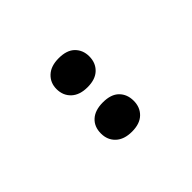

<svg xmlns="http://www.w3.org/2000/svg" viewBox="3 -926 501 501"><g transform="rotate(45 254.0 -675.5)"><path d="M115 -676Q115 -706 130 -721Q145 -736 168 -736Q192 -736 207 -720.5Q222 -705 222 -676Q222 -647 207 -631Q192 -615 168 -615Q145 -615 130 -631Q115 -647 115 -676ZM278 -676Q278 -706 293 -721Q308 -736 332 -736Q356 -736 371 -720.5Q386 -705 386 -676Q386 -647 371 -631Q356 -615 332 -615Q307 -615 292.5 -631Q278 -647 278 -676Z"/></g></svg>

Font: Noto Sans Tamil ExtraCondensed SemiBold
Style: Regular
Weight: 600
Width: 2
Designer: Jelle Bosma - Monotype Design Team
Foundry: Monotype Imaging Inc.
Version: Version 2.004; ttfautohint (v1.8.4.7-5d5b)